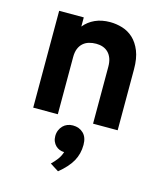

<svg xmlns="http://www.w3.org/2000/svg" viewBox="-118 -610 828 979"><g transform="rotate(15 295.5 -121.0)"><path d="M391.1 0V-299.8Q391.1 -325.7 384.3 -344.2Q377.4 -362.8 365.2 -374.8Q353 -386.7 336.9 -392.3Q320.8 -397.9 301.8 -397.9Q281.7 -397.9 264.2 -392.8Q246.6 -387.7 233.4 -376.2Q220.2 -364.7 212.6 -346.4Q205.1 -328.1 205.1 -301.8V0H75.2V-511.2H205.1V-462.9Q228.5 -491.7 262.9 -507.3Q297.4 -522.9 341.8 -522.9Q374.5 -522.9 406.7 -513.2Q439 -503.4 464.4 -480Q489.7 -456.5 505.4 -418Q521 -379.4 521 -321.8V0ZM235.8 252Q252.9 235.4 266.1 217.8Q279.3 200.2 286.1 178.2Q273.4 178.2 261.7 173.6Q250 168.9 241 160.2Q231.9 151.4 226.6 138.9Q221.2 126.5 221.2 110.8Q221.2 93.8 227.1 79.8Q232.9 65.9 242.7 55.9Q252.4 45.9 265.9 40.5Q279.3 35.2 294.9 35.2Q328.6 35.2 350.3 56.2Q372.1 77.1 372.1 117.2Q372.1 165 350.3 203.6Q328.6 242.2 281.2 280.8Z"/></g></svg>

Font: Overpass
Style: Bold
Weight: 700
Designer: Delve Withrington
Foundry: Delve Fonts
Version: Version 1.001